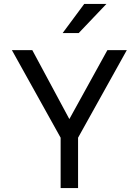

<svg xmlns="http://www.w3.org/2000/svg" viewBox="-20 -949 700 969"><path d="M620 -696 374 -254V0H286V-254L40 -696H143L330 -348L522 -696ZM405 -929H517L377 -782H296Z"/></svg>

Font: AmikoRegular
Style: Regular
Weight: 400
Designer: Pablo Impallari, Rodrigo Fuenzalida, Andres Torresi
Foundry: Impallari Type
Version: Version 1.000; ttfautohint (v1.3)